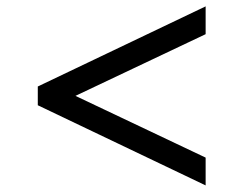

<svg xmlns="http://www.w3.org/2000/svg" viewBox="-20 -618 768 600"><path d="M622.6 -38.6 98.1 -289.1V-347.7L622.6 -598.1V-511.2L215.8 -318.4L622.6 -125.5Z"/></svg>

Font: Phetsarath
Style: Regular
Weight: 400
Designer: Danh Hong
Foundry: Danh Hong
Version: Version 1.01